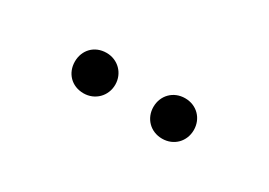

<svg xmlns="http://www.w3.org/2000/svg" viewBox="-14 -938 634 453"><g transform="rotate(30 303.0 -712.0)"><path d="M196 -657C227 -657 251 -681 251 -712C251 -743 227 -767 196 -767C163 -767 141 -743 141 -712C141 -681 163 -657 196 -657ZM410 -657C442 -657 465 -681 465 -712C465 -743 442 -767 410 -767C378 -767 355 -743 355 -712C355 -681 378 -657 410 -657Z"/></g></svg>

Font: GenYoGothic2 TW R
Style: Regular
Weight: 400
Version: Version 2.100;PS 2.1;hotconv 16.6.51;makeotf.lib2.5.65220 DE